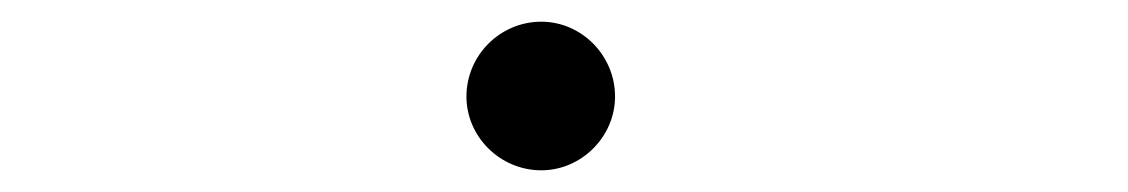

<svg xmlns="http://www.w3.org/2000/svg" viewBox="-20 -417 1040 177"><path d="M479 -260C516 -260 547 -291 547 -328C547 -366 516 -397 479 -397C441 -397 410 -366 410 -328C410 -291 441 -260 479 -260Z"/></svg>

Font: Inconsolata UltraExpanded
Style: Regular
Weight: 400
Width: 9
Monospace: yes
Designer: Raph Levien, Cyreal, Brenton Simpson
Foundry: Raph Levien, Cyreal, Google
Version: Version 3.100